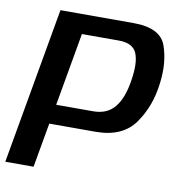

<svg xmlns="http://www.w3.org/2000/svg" viewBox="-87 -745 758 816"><g transform="rotate(10 292.0 -337.5)"><path d="M-10.5 0H111.5L145.5 -192H345Q461.5 -192 514.5 -267.5Q567.5 -343 579 -443.5Q590.5 -533 565.5 -604Q540.5 -675 424 -675H108.5ZM160.5 -276 216 -591H375.5Q436 -591 452.8 -551.5Q469.5 -512 457.5 -436Q446 -357 413.2 -316.5Q380.5 -276 320 -276Z"/></g></svg>

Font: Anybody UltraCondensed Thin Medium
Style: Italic
Weight: 500
Italic angle: -10°
Version: Version 1.111